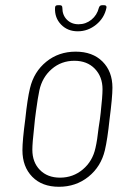

<svg xmlns="http://www.w3.org/2000/svg" viewBox="-20 -708 492 736"><path d="M66 -132Q66 -170 77 -252Q85 -329 95 -370Q110 -433 157.5 -471.5Q205 -510 270 -510Q335 -510 373 -472Q411 -434 411 -372Q411 -335 400 -251Q392 -174 382 -132Q367 -69 319 -30.5Q271 8 206 8Q141 8 103.5 -30.5Q66 -69 66 -132ZM346 -141Q353 -171 358 -218L363 -251L366 -276Q373 -339 373 -366Q373 -414 343.5 -444.5Q314 -475 265 -475Q215 -475 178.5 -443.5Q142 -412 131 -362Q125 -334 118 -282L114 -251L111 -221Q104 -160 104 -134Q104 -86 133 -56.5Q162 -27 210 -27Q260 -27 297.5 -58.5Q335 -90 346 -141ZM191 -678Q191 -688 201 -688H210Q219 -688 219 -678Q219 -650 236.5 -632.5Q254 -615 281 -615Q309 -615 330.5 -632.5Q352 -650 359 -678Q362 -688 371 -688H380Q385 -688 387 -685Q389 -682 388 -678Q380 -639 348.5 -613.5Q317 -588 278 -588Q239 -588 214 -614Q189 -640 191 -678Z"/></svg>

Font: Barlow Semi Condensed ExLight
Style: Italic
Weight: 275
Width: 4
Italic angle: -7°
Designer: Jeremy Tribby
Foundry: Tribby Type
Version: Version 1.408